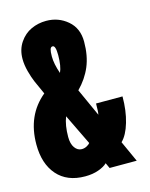

<svg xmlns="http://www.w3.org/2000/svg" viewBox="-109 -777 668 855"><g transform="rotate(-15 225.0 -349.0)"><path d="M177 8Q94 8 48.5 -44Q3 -96 3 -185Q3 -319.5 96 -396Q77 -437 67.8 -458.5Q58.5 -480 50.2 -511Q42 -542 42 -569Q42 -612.5 63.8 -644.5Q85.5 -676.5 117.8 -691.2Q150 -706 187 -706Q243.5 -706 285.2 -670.5Q327 -635 327 -573Q327 -508 306.5 -459.2Q286 -410.5 246 -370L304 -242Q307 -254.5 307 -293H429Q429 -227.5 413.5 -174.8Q398 -122 372 -97L416 0H291L279.5 -25Q266 -11.5 239 -1.8Q212 8 177 8ZM187 -466Q200 -493.5 200 -545Q200 -589 186 -589Q177.5 -589 174.2 -578.8Q171 -568.5 171 -546Q171 -512 187 -466ZM193.5 -113Q206 -113 217 -119Q228 -125 232 -131L163.5 -272.5Q148.5 -235 148.5 -181Q148.5 -149 161.5 -131Q174.5 -113 193.5 -113Z"/></g></svg>

Font: League Mono Condensed ExtraBold
Style: Regular
Weight: 800
Width: 1
Designer: Tyler Finck
Foundry: The League of Moveable Type / Tyler Finck
Version: Version 2.210